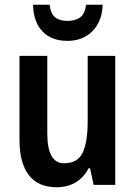

<svg xmlns="http://www.w3.org/2000/svg" viewBox="-20 -778 570 808"><path d="M465 -543V0H374L359 -70H353Q332 -30 297.5 -10Q263 10 219 10Q140 10 101 -41.5Q62 -93 62 -189V-543H179V-217Q179 -91 249 -91Q307 -91 328 -135.5Q349 -180 349 -267V-543ZM412 -758Q410 -689 369.5 -647.5Q329 -606 264 -606Q197 -606 159 -645.5Q121 -685 119 -758H189Q193 -721 211.5 -705.5Q230 -690 265 -690Q297 -690 317.5 -705Q338 -720 342 -758Z"/></svg>

Font: Noto Sans Lao Looped Condensed SemiBold
Style: Regular
Weight: 600
Width: 3
Designer: Mark Frömberg, Ben Mitchell
Foundry: The Fontpad Ltd
Version: Version 1.002; ttfautohint (v1.8.4.7-5d5b)